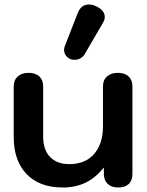

<svg xmlns="http://www.w3.org/2000/svg" viewBox="-20 -824 655 854"><path d="M41 -215V-440Q41 -468 59 -484Q77 -500 107 -500Q138 -500 155 -484Q172 -468 172 -440V-215Q172 -158 202.5 -126Q233 -94 288 -94Q359 -94 398.5 -139Q438 -184 438 -263V-440Q438 -468 456 -484Q474 -500 504 -500Q535 -500 552 -484Q569 -468 569 -440V-50Q569 -21 552.5 -5.5Q536 10 506 10Q476 10 459 -6Q442 -22 442 -50V-79Q405 -33 360.5 -11.5Q316 10 259 10Q156 10 98.5 -49.5Q41 -109 41 -215ZM265 -602Q265 -611 268 -618L325 -764Q340 -804 375 -804Q392 -804 408 -796Q446 -778 446 -748Q446 -735 437 -721L356 -582Q349 -571 337.5 -564.5Q326 -558 312 -558Q298 -558 289 -563Q278 -569 271.5 -579.5Q265 -590 265 -602Z"/></svg>

Font: Kodchasan
Style: Bold
Weight: 700
Designer: Katatrad Aksorn Co.,Ltd.
Foundry: Cadson Demak Co.,Ltd.
Version: Version 1.000; ttfautohint (v1.6)